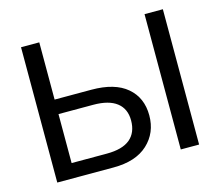

<svg xmlns="http://www.w3.org/2000/svg" viewBox="-98 -815 1082 943"><g transform="rotate(-15 442.5 -344.0)"><path d="M604 -202.1Q604 -113.3 542.7 -56.6Q481.4 0 368.2 0H82V-688H174.8V-397H361.8Q480.5 -397 542.2 -344.5Q604 -292 604 -202.1ZM511.2 -201.2Q511.2 -260.3 470.9 -291.7Q430.7 -323.2 351.1 -323.2H174.8V-74.2H354Q433.1 -74.2 472.2 -106.7Q511.2 -139.2 511.2 -201.2ZM803.2 0H710V-688H803.2Z"/></g></svg>

Font: Libra Sans Modern
Style: Regular
Weight: 400
Foundry: Stefan Peev, Context Ltd
Version: Version 1.000